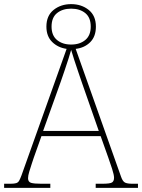

<svg xmlns="http://www.w3.org/2000/svg" viewBox="-24 -911 689 931"><path d="M-4 0V-20H27Q45 -20 54.5 -23Q64 -26 69 -35Q74 -44 80 -60L299 -674Q257 -680 229 -707.5Q201 -735 201 -782Q201 -835 236 -863Q271 -891 321 -891Q371 -891 406 -863Q441 -835 441 -782Q441 -734 413.5 -706.5Q386 -679 343 -674L563 -54Q571 -31 582.5 -25.5Q594 -20 618 -20H645V0H440V-20H472Q510 -20 519.5 -26.5Q529 -33 529 -49Q529 -63 519.5 -92.5Q510 -122 501 -147L464 -251H177L140 -147Q137 -138 130.5 -118.5Q124 -99 118 -79Q112 -59 112 -47Q112 -29 126.5 -24.5Q141 -20 177 -20H220V0ZM185 -276H455L375 -505Q366 -532 355.5 -562Q345 -592 336 -620.5Q327 -649 321 -669Q317 -654 308 -626Q299 -598 289 -568.5Q279 -539 271 -516ZM321 -695Q363 -695 389.5 -717Q416 -739 416 -782Q416 -826 389.5 -847.5Q363 -869 321 -869Q279 -869 252.5 -847.5Q226 -826 226 -782Q226 -739 252.5 -717Q279 -695 321 -695Z"/></svg>

Font: Noto Serif Bengali Thin
Style: Regular
Weight: 250
Version: Version 2.003